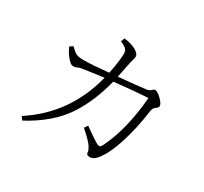

<svg xmlns="http://www.w3.org/2000/svg" viewBox="-157 -1013 1314 1236"><g transform="rotate(30 500.0 -394.5)"><path d="M465.3 -547.9Q485.8 -650.9 485.8 -702.1Q485.8 -725.1 468.8 -739.3Q458.5 -748 429.2 -761.2L439.5 -788.1Q498 -781.7 533.2 -759.3Q561 -741.7 561 -723.1Q561 -712.9 558.1 -704.1Q550.8 -682.6 541 -630.9Q533.2 -590.3 525.4 -553.2Q660.2 -565.9 725.1 -574.2Q745.6 -576.7 755.9 -586.9Q769 -600.1 775.9 -600.1Q793.5 -600.1 825.2 -570.3Q854 -541 854 -524.9Q854 -513.2 835.9 -500Q820.8 -491.2 816.9 -467.3Q798.3 -329.6 762.2 -216.8Q730.5 -116.2 692.9 -63Q660.6 -14.2 626 -14.2Q600.1 -14.2 600.1 -39.1Q600.1 -49.3 585.9 -72.3Q567.9 -101.1 501 -159.2L518.1 -185.1Q556.6 -156.7 611.3 -121.1Q632.3 -106.9 645 -106.9Q654.8 -106.9 663.1 -124Q744.1 -285.6 765.1 -533.2Q677.2 -528.3 516.1 -511.2Q474.6 -348.1 399.4 -231Q311.5 -95.7 134.3 -1L116.2 -24.9Q377 -194.3 455.1 -504.9Q374 -493.7 317.4 -485.8Q284.7 -482.4 273.4 -475.6Q258.8 -467.8 241.2 -467.8Q223.1 -467.8 197.3 -499Q174.3 -526.4 157.2 -564.9L180.2 -581.1Q210.4 -550.3 229.5 -542.5Q247.1 -535.6 281.2 -535.6Q343.8 -535.6 465.3 -547.9Z"/></g></svg>

Font: I.MingCP
Style: Regular
Weight: 400
Designer: I.Font Project
Version: Version 8.000; Sep 06, 2022